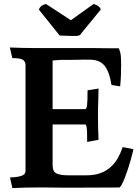

<svg xmlns="http://www.w3.org/2000/svg" viewBox="-20 -955 709 978"><path d="M248 -399H414Q421 -399 423.5 -419.5Q426 -440 426 -495L482 -504Q482 -474 480.5 -441.5Q479 -409 479 -366Q479 -309 482 -243L424 -232Q424 -261 423.5 -278.5Q423 -296 421.5 -305.5Q420 -315 418 -318Q416 -321 412 -321H248V-115Q248 -80 268.5 -71Q289 -62 327 -62H421Q461 -62 491 -73Q521 -84 543 -103.5Q565 -123 580 -149.5Q595 -176 605 -206L659 -195Q659 -191 655 -175Q651 -159 645 -137.5Q639 -116 631 -92Q623 -68 615 -47.5Q607 -27 599.5 -13.5Q592 0 587 0Q530 0 473 0.5Q416 1 356 1Q342 1 316.5 1Q291 1 263.5 0.5Q236 0 211 0Q186 0 173 0Q141 0 111 0.5Q81 1 43 3L31 -51Q57 -52 72.5 -55Q88 -58 96.5 -62.5Q105 -67 107.5 -73Q110 -79 110 -87V-623Q110 -640 98 -649.5Q86 -659 43 -659L30 -713Q60 -712 96 -711Q132 -710 170 -710H429Q446 -710 467 -710Q488 -710 509 -709.5Q530 -709 550 -709Q570 -709 585 -709Q594 -689 595.5 -669.5Q597 -650 597 -622Q597 -596 596 -570Q595 -544 592 -515L548 -522Q537 -591 512 -621Q487 -651 438 -651Q421 -651 402 -651Q383 -651 365.5 -650.5Q348 -650 333.5 -650Q319 -650 313 -650H289Q263 -648 255.5 -647.5Q248 -647 248 -646ZM368 -772Q352 -772 338.5 -772Q325 -772 314 -773Q311 -773 299 -773.5Q287 -774 284 -774L178 -906Q182 -917 189.5 -923.5Q197 -930 214 -935L341 -852L457 -935Q471 -930 475.5 -927.5Q480 -925 486 -919Q490 -915 491.5 -911.5Q493 -908 493 -906L393 -784Q390 -777 382.5 -774.5Q375 -772 368 -772Z"/></svg>

Font: Lusitana
Style: Bold
Weight: 700
Designer: Ana Paula Megda
Foundry: Ana Paula Megda
Version: Version 1.000; ttfautohint (v1.1) -l 8 -r 50 -G 200 -x 14 -D